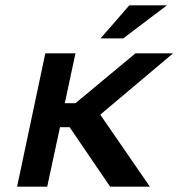

<svg xmlns="http://www.w3.org/2000/svg" viewBox="-20 -700 669 720"><path d="M150 -500 44 0H157L205 -223H241L393 0H542L356 -270L629 -500H488L263 -313H223L263 -500ZM357 -556H442L606 -680H465Z"/></svg>

Font: LT Wave Medium
Style: Italic
Weight: 500
Designer: Daniel Lyons
Version: Version 2.5 (Glyphs App)